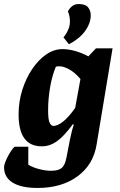

<svg xmlns="http://www.w3.org/2000/svg" viewBox="-64 -756 594 950"><path d="M122 174Q41 174 -1.5 147.5Q-44 121 -44 71Q-44 61 -37 43.5Q-30 26 -20 8.5Q-10 -9 -1 -20.5Q8 -32 12 -30H76V59Q97 72 129 80.5Q161 89 189 89Q225 89 241.5 75Q258 61 265 23Q275 -31 281.5 -62.5Q288 -94 292.5 -111Q297 -128 301 -139L297 -142Q252 -81 217 -56.5Q182 -32 143 -32Q85 -32 56.5 -71.5Q28 -111 28 -190Q28 -252 46 -310Q64 -368 95 -414Q126 -460 164.5 -486.5Q203 -513 245 -513Q274 -513 307 -504Q340 -495 373 -477L411 -517H493L414 -41Q398 59 319.5 116.5Q241 174 122 174ZM200 -133Q222 -133 249.5 -155.5Q277 -178 308 -222L334 -365Q306 -398 278 -413Q250 -428 231 -428Q222 -428 218.5 -427.5Q215 -427 212 -425Q204 -406 197 -382Q190 -358 185 -330.5Q180 -303 177 -272.5Q174 -242 174 -210Q174 -165 181.5 -149Q189 -133 200 -133ZM277 -537 250 -571Q252 -573 259.5 -583.5Q267 -594 274.5 -611.5Q282 -629 282 -650Q282 -677 272 -700Q280 -715 293 -725.5Q306 -736 325 -736Q359 -736 372 -719.5Q385 -703 385 -680Q385 -660 377.5 -640Q370 -620 356 -601Q342 -582 322 -566Q302 -550 277 -537Z"/></svg>

Font: Faustina ExtraBold
Style: Italic
Weight: 800
Italic angle: -8°
Designer: Alfonso Garcia
Foundry: http://www.omnibus-type.com
Version: Version 1.200